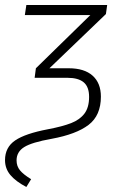

<svg xmlns="http://www.w3.org/2000/svg" viewBox="-41 -542 465 765"><path d="M-21 96Q-21 45 19.5 17.5Q60 -10 150 -27Q208 -38 242.5 -51.5Q277 -65 295.5 -89.5Q314 -114 314 -156Q314 -196 292.5 -214Q271 -232 228 -232H97L102 -270L319 -482H58L64 -522H386L381 -486L156 -270H233Q295 -270 328 -240.5Q361 -211 361 -157Q361 -82 312 -44.5Q263 -7 165 11Q86 25 55.5 44Q25 63 25 97Q25 120 38.5 136.5Q52 153 83 172L64 203Q22 181 0.5 155.5Q-21 130 -21 96Z"/></svg>

Font: Fira Sans Condensed ExtraLight
Style: Italic
Weight: 275
Width: 3
Italic angle: -8°
Designer: Carrois Corporate & Edenspiekermann AG
Foundry: Carrois Corporate GbR & Edenspiekermann AG
Version: Version 4.203